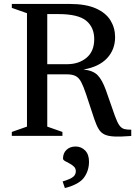

<svg xmlns="http://www.w3.org/2000/svg" viewBox="-20 -690 686 975"><path d="M40 -650V-670H333Q416 -670 467 -647.2Q518 -624.5 541.2 -586.2Q564.5 -548 564.5 -501.5Q564.5 -438 523.5 -394.2Q482.5 -350.5 404 -337Q452.5 -332 475.8 -308.2Q499 -284.5 518 -231.5L563.5 -101.5Q575.5 -68.5 586.2 -53.5Q597 -38.5 611.2 -34.8Q625.5 -31 646.5 -31.5V0.5Q594.5 4.5 562.2 3.2Q530 2 511 -7Q492 -16 480.8 -35Q469.5 -54 459 -85L416.5 -213.5Q403.5 -252 392.2 -273.5Q381 -295 364.2 -303.8Q347.5 -312.5 319 -312.5H220V-47L297 -20V0H40V-20L117 -47V-623ZM320.5 -364Q380 -364 419.2 -396.5Q458.5 -429 458.5 -491.5Q458.5 -551 417.8 -584.8Q377 -618.5 276 -618.5H220V-364ZM298 231.5Q337.5 219.5 351.2 208.2Q365 197 365 179.5Q365 165 355.2 155.8Q345.5 146.5 332.8 140Q320 133.5 310 127.8Q300 122 300 115Q300 87.5 317.8 70.8Q335.5 54 364 54Q392.5 54 412.2 74Q432 94 432 131Q432 176.5 406.8 211.5Q381.5 246.5 309.5 265Z"/></svg>

Font: Newsreader Text Medium
Style: Regular
Weight: 500
Designer: Hugues Gentile
Foundry: Production Type
Version: Version 1.002